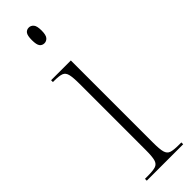

<svg xmlns="http://www.w3.org/2000/svg" viewBox="-257 -741 742 742"><g transform="rotate(-45 114.0 -370.5)"><path d="M117 -655Q105 -655 98 -664Q91 -673 91 -698Q91 -723 98 -732Q105 -741 117 -741Q128 -741 136 -732Q144 -723 144 -698Q144 -673 136 -664Q128 -655 117 -655ZM21 0V-10H36Q65 -10 79 -14.5Q93 -19 97.5 -35Q102 -51 102 -86V-448Q102 -483 98 -499.5Q94 -516 81.5 -521Q69 -526 41 -526H34V-536H142V-86Q142 -51 146.5 -35Q151 -19 164.5 -14.5Q178 -10 207 -10H220V0Z"/></g></svg>

Font: Noto Serif Display ExtraCondensed ExtraLight
Style: Regular
Weight: 200
Width: 2
Designer: Monotype Design Team
Foundry: Monotype Imaging Inc.
Version: Version 2.009